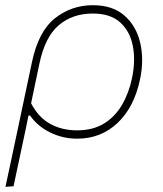

<svg xmlns="http://www.w3.org/2000/svg" viewBox="-20 -524 626 738"><path d="M1 194Q13 137.5 24.5 84.5Q36 31.5 48.5 -28.5L103 -286Q128 -404 191.5 -454Q255 -504 337 -504Q413 -504 458.5 -464Q504 -424 519 -359.2Q534 -294.5 518.5 -220Q496 -112 432 -51.5Q368 9 276.5 9Q221 9 172.5 -15Q124 -39 95.5 -80H89.5L79 -28.5Q66.5 31 55.2 83.2Q44 135.5 32 192ZM276.5 -23Q337 -23 379.8 -49.2Q422.5 -75.5 449 -121Q475.5 -166.5 487.5 -224Q501.5 -291.5 490.5 -347.8Q479.5 -404 441.8 -438Q404 -472 337 -472Q258.5 -472 205.8 -427Q153 -382 131.5 -279.5L99.5 -127Q128 -72.5 173 -47.8Q218 -23 276.5 -23Z"/></svg>

Font: Commissioner Thin
Style: Italic
Weight: 100
Italic angle: -12°
Designer: Kostas Bartsokas
Foundry: Kostas Bartsokas
Version: Version 1.000; ttfautohint (v1.8.3)